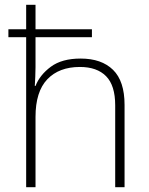

<svg xmlns="http://www.w3.org/2000/svg" viewBox="-20 -780 622 800"><path d="M128 -760V-658H363V-625H128V-500Q128 -478 127 -460.5Q126 -443 125 -422H128Q146 -468 192 -502Q238 -536 316 -536Q403 -536 451 -489Q499 -442 499 -343V0H460V-341Q460 -424 422 -462.5Q384 -501 313 -501Q226 -501 177 -449.5Q128 -398 128 -293V0H89V-625H15V-658H89V-760Z"/></svg>

Font: Noto Sans ExtraLight
Style: Regular
Weight: 200
Designer: Monotype Design Team
Foundry: Monotype Imaging Inc.
Version: Version 2.007